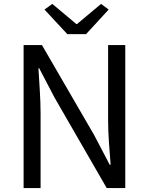

<svg xmlns="http://www.w3.org/2000/svg" viewBox="-20 -964 763 984"><path d="M101 0H188V-385C188 -462 181 -540 177 -614H181L260 -463L527 0H622V-733H534V-352C534 -276 541 -193 547 -120H542L463 -271L195 -733H101ZM325 -789H421L537 -915L498 -944L375 -841H371L248 -944L208 -915Z"/></svg>

Font: ChiuKong Gothic CL
Style: Regular
Weight: 400
Designer: Ryoko NISHIZUKA 西塚涼子 (kana, bopomofo & ideographs); Paul D. Hunt (Latin, Greek & Cyrillic); Sandoll Communications 산돌커뮤니
Foundry: Adobe
Version: Version 1.300